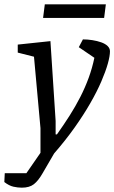

<svg xmlns="http://www.w3.org/2000/svg" viewBox="-83 -697 528 887"><path d="M18 170Q-1 170 -21 165.5Q-41 161 -63 144L-61 103H39L104 9V-105L74 -435L-1 -454V-491L150 -507L174 -138V-76H180Q212 -121 239 -163.5Q266 -206 288 -249Q310 -292 326.5 -337Q343 -382 353 -430L281 -479L300 -515Q322 -515 344 -511.5Q366 -508 384.5 -501.5Q403 -495 414 -484.5Q425 -474 425 -460Q425 -438 415 -402.5Q405 -367 385 -320.5Q365 -274 334 -220Q303 -166 261.5 -107.5Q220 -49 167 12L114 103Q94 138 73.5 154Q53 170 18 170ZM124 -677H406L398 -614H116Z"/></svg>

Font: Faustina VF Beta
Style: Italic
Weight: 400
Italic angle: -8°
Designer: Alfonso Garcia
Foundry: Omnibus-Type
Version: Version 1.006